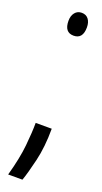

<svg xmlns="http://www.w3.org/2000/svg" viewBox="-121 -453 323 607"><g transform="rotate(20 40.5 -150.0)"><path d="M-2 130Q15 69 19.5 23.5Q24 -22 24 -53H78Q78 8 66.5 56.5Q55 105 46 130ZM42 -353Q11 -353 11 -392Q11 -409 19.5 -419.5Q28 -430 42 -430Q57 -430 65 -419.5Q73 -409 73 -392Q73 -353 42 -353Z"/></g></svg>

Font: Bricolage Grotesque 48pt Condensed ExtraLight
Style: Regular
Weight: 200
Width: 3
Designer: Mathieu Triay
Foundry: Atelier Triay
Version: Version 1.000; ttfautohint (v1.8.4.7-5d5b);gftools[0.9.32]